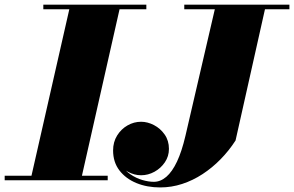

<svg xmlns="http://www.w3.org/2000/svg" viewBox="-65 -770 1256 820"><path d="M65 0 235.5 -750H450L280.5 0ZM-45 0V-19.5H395V0ZM120 -730.5V-750H560V-730.5ZM619 30.5Q563 30.5 517.5 11.8Q472 -7 445 -42.2Q418 -77.5 418 -127.5Q418 -163.5 435.2 -191.2Q452.5 -219 479.8 -234.5Q507 -250 537.5 -250Q565 -250 592.5 -235.8Q620 -221.5 638.2 -195.5Q656.5 -169.5 656.5 -134Q656.5 -102.5 639.2 -77Q622 -51.5 594.8 -36.5Q567.5 -21.5 537.5 -21.5Q508.5 -21.5 481.2 -36.5Q454 -51.5 436.5 -75.8Q419 -100 419 -127.5H438Q438.5 -92 453.8 -66.5Q469 -41 492.8 -25Q516.5 -9 543 -1.2Q569.5 6.5 592 6.5Q620.5 6.5 645.5 -15Q670.5 -36.5 691 -80Q711.5 -123.5 727 -190L857 -750H1071L941 -170Q913 -126.5 877.2 -90Q841.5 -53.5 800.2 -26.5Q759 0.5 713.2 15.5Q667.5 30.5 619 30.5ZM722 -730.5V-750H1171V-730.5Z"/></svg>

Font: Bodoni Moda 11pt Black
Style: Italic
Weight: 900
Italic angle: -13°
Designer: Owen Earl
Foundry: indestructible type
Version: Version 2.004